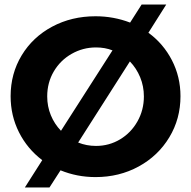

<svg xmlns="http://www.w3.org/2000/svg" viewBox="-20 -775 846 850"><path d="M779 -349Q779 -249 729.5 -167Q680 -85 594 -38Q508 9 403 9Q321 9 248 -21L199 55H90L167 -66Q101 -116 64 -189.5Q27 -263 27 -349Q27 -449 76 -530Q125 -611 211 -657Q297 -703 403 -703Q483 -703 556 -675L607 -755H716L637 -630Q703 -582 741 -508.5Q779 -435 779 -349ZM250 -196 478 -552Q445 -565 405 -565Q347 -565 297 -536.5Q247 -508 218 -458.5Q189 -409 189 -348Q189 -304 205 -265Q221 -226 250 -196ZM617 -348Q617 -393 600.5 -433Q584 -473 555 -503L326 -144Q363 -129 405 -129Q463 -129 511.5 -158Q560 -187 588.5 -237.5Q617 -288 617 -348Z"/></svg>

Font: Montserrat arm2 SemiBold
Style: Regular
Weight: 600
Designer: Julieta Ulanovsky
Foundry: Julieta Ulanovsky
Version: Version 6.000